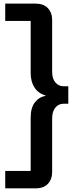

<svg xmlns="http://www.w3.org/2000/svg" viewBox="-20 -868 436 1057"><path d="M175.8 -848.1Q220.2 -848.1 243.7 -823Q267.1 -797.9 267.1 -757.8V-472.2Q267.1 -435.1 284.9 -414.1Q302.7 -393.1 330.1 -393.1H356V-296.9H330.1Q301.8 -296.9 284.4 -275.1Q267.1 -253.4 267.1 -215.8V78.1Q267.1 118.7 243.9 143.8Q220.7 168.9 175.8 168.9H8.8V73.2H148.9V-220.2Q148.9 -273.9 171.4 -303.7Q193.8 -333.5 230 -339.8V-342.8Q190.4 -354 169.7 -386.5Q148.9 -418.9 148.9 -465.8V-752.9H8.8V-848.1Z"/></svg>

Font: Lumene Sans
Style: Bold
Weight: 600
Designer: Deni Anggara
Version: Version 1.003;Glyphs 3.1.2 (3151)